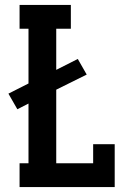

<svg xmlns="http://www.w3.org/2000/svg" viewBox="-20 -755 540 775"><path d="M59 0V-96H95V-337L50 -314L14 -377L95 -418V-639H59V-735H266V-639H207V-473L294 -517L330 -454L207 -393V-96H356V-173H443V0Z"/></svg>

Font: Iosevka Curly Slab
Style: Bold
Weight: 700
Monospace: yes
Designer: Belleve Invis
Foundry: Belleve Invis
Version: Version 22.1.2; ttfautohint (v1.8.4)